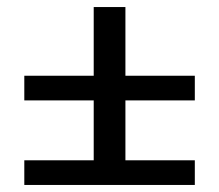

<svg xmlns="http://www.w3.org/2000/svg" viewBox="-20 -580 622 545"><path d="M49 -55V-125H246V-295H49V-365H246V-560H336V-365H533V-295H336V-125H533V-55Z"/></svg>

Font: El Messiri
Style: Regular
Weight: 400
Designer: Mohamed Gaber
Foundry: Kief Type Foundry
Version: Version 2.020